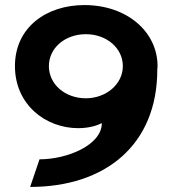

<svg xmlns="http://www.w3.org/2000/svg" viewBox="-20 -733 676 758"><path d="M601 -458C601 -463 602 -467 602 -472C602 -606 483 -713 313 -713C163 -713 39 -625 39 -472C39 -320 160 -227 289 -227C332 -227 365 -238 382 -247C382 -160 245 -104 136 -104L99 5C395 5 601 -160 601 -458ZM465 -472C465 -400 398 -345 319 -345C237 -345 173 -400 173 -472C173 -543 236 -598 319 -598C401 -598 465 -543 465 -472Z"/></svg>

Font: Bluebird
Style: Ext
Weight: 400
Designer: Jasper
Foundry: Cannot Into Space Fonts
Version: Version 0.98